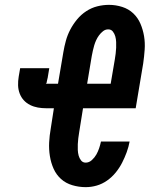

<svg xmlns="http://www.w3.org/2000/svg" viewBox="-20 -763 640 791"><path d="M333 8Q305 8 278 0Q251 -8 231.5 -25.5Q212 -43 201 -67.5Q190 -92 185.5 -120Q181 -148 182.5 -176.5Q184 -205 189 -233L202 -317H171Q153 -317 136 -320Q119 -323 104 -330.5Q89 -338 78 -350Q67 -362 61 -378Q55 -394 54.5 -411.5Q54 -429 57 -447L63 -482H183L177 -446Q177 -446 177 -446Q177 -446 177 -446V-445Q176 -440 174.5 -434.5Q173 -429 172 -423Q172 -423 172 -422.5Q172 -422 172 -422Q172 -422 172 -421.5Q172 -421 172 -421Q172 -420 171 -420Q170 -420 169 -419Q169 -418 169.5 -418Q170 -418 171 -418H219L241 -548Q245 -572 251.5 -595.5Q258 -619 269.5 -641Q281 -663 297.5 -683Q314 -703 335.5 -717Q357 -731 381 -737Q405 -743 429 -743Q457 -743 483.5 -734.5Q510 -726 529 -708Q548 -690 558.5 -665.5Q569 -641 573.5 -614Q578 -587 576 -558.5Q574 -530 570 -502L539 -317H322L306 -217Q304 -205 302.5 -193Q301 -181 300.5 -169Q300 -157 300.5 -145Q301 -133 304 -122Q307 -111 314 -102Q321 -93 333 -93Q347 -93 358.5 -103.5Q370 -114 377 -126.5Q384 -139 388.5 -152.5Q393 -166 396 -180H514Q510 -158 502 -136Q494 -114 483 -92.5Q472 -71 456.5 -52Q441 -33 421 -19Q401 -5 378.5 1.5Q356 8 333 8ZM436 -418 453 -518Q455 -530 456.5 -542Q458 -554 458.5 -566Q459 -578 458.5 -590Q458 -602 455 -613Q452 -624 445 -633Q438 -642 426 -642Q414 -642 404.5 -634.5Q395 -627 388 -617.5Q381 -608 376 -597Q371 -586 368 -575.5Q365 -565 362.5 -554Q360 -543 358 -532L339 -418Z"/></svg>

Font: Iosevka Slab Extended Oblique
Style: Bold
Weight: 700
Width: 7
Italic angle: -9°
Monospace: yes
Designer: Belleve Invis
Foundry: Belleve Invis
Version: Version 11.1.1; ttfautohint (v1.8.3)